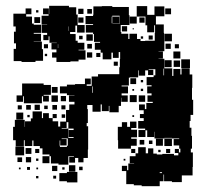

<svg xmlns="http://www.w3.org/2000/svg" viewBox="-20 -610 708 660"><path d="M124 -525H142V-526H123V-556H147V-561H128V-581H148V-562H149V-590H217V-585H242V-560H247V-524H271V-498H245V-522H239V-500H221V-493H240V-470H247V-463H270V-439H250V-437H274V-405H250V-399H222V-397H174V-412H159V-430H174V-440H157V-462H175V-463H150V-485H147V-472H129V-490H142V-497H124ZM635 -215V-194H632V-171H638V-143H640V-99H636V-86H643V-36H642V-7H605V16H571V13H544V-10H542V13H529V30H467V27H440V23H414V-22H399V-40H417V-25H421V-48H441V-49H426V-73H446V-83H455V-104H481V-83H489V-100H507V-82H519V-79H538V-81H578V-76H593V-84H581V-98H595V-86H600V-99H596V-110H577V-132H596V-134H571V-136H545V-134H511V-157H510V-139H486V-162H480V-139H456V-163H479V-168H455V-194H474V-204H461V-218H474V-231H458V-251H478V-235H483V-256H505V-260H487V-282H501V-289H486V-313H501V-317H484V-345H508V-351H514V-372H491V-370H507V-352H489V-368H479V-350H457V-368H455V-344H426V-343H423V-316H398V-313H420V-289H398V-282H419V-260H397V-274H396V-246H388V-224H356V-246H354V-228H330V-251H326V-226H298V-249H280V-235H282V-187H278V-176H283V-96H282V-67H267V-52H249V-67H238V-51H218V-71H234V-73H215V-44H181V-48H155V-73H150V-79H126V-100H117V-108H95V-127H91V-108H65V-128H62V-107H34V-128H25V-174H31V-198H65V-174H66V-193H86V-203H92V-227H124V-204H128V-221H148V-204H161V-193H180V-175H187V-192H207V-232H218V-251H236V-260H217V-282H236V-283H210V-289H186V-313H210V-319H238V-321H272V-340H292V-320H278V-315H295V-347H317V-355H390V-379H392V-407H393V-431H388V-411H368V-429H363V-406H333V-429H326V-439H306V-463H324V-466H303V-493H300V-498H275V-524H300V-527H274V-555H300V-559H301V-588H330V-589H366V-586H423V-558H425V-524H395V-500H397V-494H421V-476H425V-494H451V-476H463V-469H479V-470H512V-497H513V-523H510V-499H486V-523H480V-553H450V-589H486V-559H511V-588H545V-554H516V-526H543V-497H544V-468H545V-434H525V-433H540V-409H525V-408H545V-375H572V-349H576V-373H600V-354H604V-375H632V-354H641V-308H640V-267H644V-215ZM28 -501H34V-519H26V-563H68V-581H88V-561H70V-553H90V-529H96V-525H122V-497H96V-494H121V-468H96V-467H124V-441H128V-401H102V-397H54V-400H27V-442H35V-461H28ZM548 -581H568V-561H548ZM249 -580H267V-562H249ZM280 -579H296V-563H280ZM104 -575H112V-567H104ZM391 -528V-556H366V-553H364V-530H366V-553H390V-529H367V-528ZM450 -529H426V-553H450ZM98 -551H118V-531H98ZM249 -550H267V-532H249ZM459 -550H477V-532H459ZM417 -520V-502H399V-520ZM217 -519H216V-504H217ZM436 -509V-513H440V-509ZM545 -494H571V-468H545ZM277 -492H299V-470H277ZM491 -474V-488H505V-474ZM264 -487V-475H252V-487ZM472 -485V-477H464V-485ZM549 -442V-460H567V-442ZM280 -443V-459H296V-443ZM131 -458H145V-444H131ZM179 -445H180V-458H179ZM581 -458H595V-444H581ZM576 -433H600V-409H576ZM297 -412H279V-430H297ZM311 -428H325V-414H311ZM142 -425V-417H134V-425ZM603 -406H633V-376H603ZM570 -379H546V-403H570ZM599 -402V-380H577V-402ZM371 -384V-398H385V-384ZM544 -374H542V-351H544ZM428 -341H448V-321H428ZM464 -335H472V-327H464ZM155 -318V-284H130V-281H148V-261H128V-279H124V-255H62V-279H59V-260H37V-282H56V-323H130V-318ZM297 -291H299V-313H297ZM158 -291V-311H178V-291ZM472 -297H464V-305H472ZM441 -304V-298H435V-304ZM450 -259H426V-283H450ZM157 -282H179V-260H157ZM479 -260H457V-282H479ZM189 -280H207V-262H189ZM117 -250V-232H99V-250ZM70 -249H86V-233H70ZM176 -249V-233H160V-249ZM41 -234V-248H55V-234ZM191 -248H205V-234H191ZM144 -247V-235H132V-247ZM60 -199H36V-223H60ZM161 -218H175V-204H161ZM204 -217V-205H192V-217ZM82 -215V-207H74V-215ZM441 -214V-208H435V-214ZM430 -109V-99H386V-128H385V-174H399V-190H417V-174H427V-192H449V-170H431V-164H451V-138H431V-133H450V-109ZM215 -168V-136H233V-139H216V-163H233V-168H215V-190H209V-170H192V-168ZM210 -109H213V-134H192V-132H209V-110H187V-127H185V-109H186V-105H210ZM571 -108H545V-134H571ZM516 -133H540V-109H516ZM460 -113V-129H476V-113ZM492 -115V-127H504V-115ZM63 -76H33V-106H63ZM88 -81H68V-101H88ZM115 -84H101V-98H115ZM445 -98V-84H431V-98ZM551 -84V-98H565V-84ZM532 -95V-87H524V-95ZM150 -49H126V-73H150ZM87 -52H69V-70H87ZM56 -53H40V-69H56ZM112 -57H104V-65H112ZM411 -64V-58H405V-64ZM217 -20V-42H239V-20ZM177 -22H159V-40H177ZM264 -25H252V-37H264ZM83 -26H73V-36H83ZM194 -27V-35H202V-27ZM51 -28H45V-34H51ZM105 -28V-34H111V-28ZM184 -15H210V-19H246V17H210V13H184ZM537 -18H529V-15H537ZM173 4H163V-6H173ZM112 3H104V-5H112Z"/></svg>

Font: Rubik-Storm
Style: Regular
Weight: 400
Designer: NaN (generative design), Hubert & Fischer (Rubik source font outlines)
Foundry: NaN, Hubert & Fischer
Version: Version 1.000